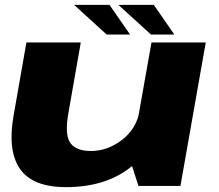

<svg xmlns="http://www.w3.org/2000/svg" viewBox="-20 -764 900 789"><path d="M549 0H721.5L825.5 -589.5H602.5L516 -102ZM312 -589.5H88.5L35.5 -287Q10.5 -144 62.5 -69.5Q114.5 5 251.5 5Q426 5 533.2 -90.5Q640.5 -186 653.5 -259L554.5 -312Q542 -236 482.2 -189.8Q422.5 -143.5 354 -143.5Q292 -143.5 268.5 -177.2Q245 -211 261.5 -302ZM600.5 -622H696.5L612 -744H466.5ZM418.5 -622H514.5L430 -744H284.5Z"/></svg>

Font: Anybody Expanded ExtraBold
Style: Italic
Weight: 800
Width: 7
Italic angle: -10°
Version: Version 1.113;gftools[0.9.25]